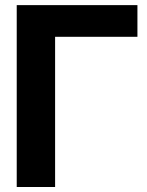

<svg xmlns="http://www.w3.org/2000/svg" viewBox="-20 -748 589 768"><path d="M529.7 -727.5V-600.8H200.4V0H46.9V-727.5Z"/></svg>

Font: Inter Tight
Style: Regular
Weight: 400
Designer: Rasmus Andersson
Foundry: rsms
Version: Version 3.002